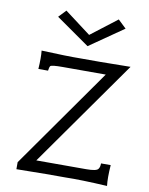

<svg xmlns="http://www.w3.org/2000/svg" viewBox="-94 -920 772 998"><g transform="rotate(10 292.5 -421.5)"><path d="M554 -621Q369 -618 291 -619Q219 -618 84 -624Q88 -588 84 -527H135Q137 -545 142 -552Q148 -559 206 -559H434L62 -31V6Q244 3 320 4Q400 2 541 10Q536 -31 541 -100H490Q490 -80 482 -70Q473 -57 419 -57H156ZM494 -812Q349 -711 315 -688L138 -812L175 -851Q312 -747 313 -747L451 -853Z"/></g></svg>

Font: GFS Neohellenic Rg
Style: Regular
Weight: 400
Designer: Takis Katsoulidis and George D. Matthiopoulos
Foundry: Takis Katsoulidis and George D. Matthiopoulos
Version: Version 1.0